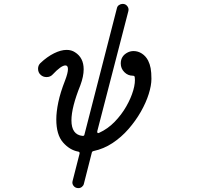

<svg xmlns="http://www.w3.org/2000/svg" viewBox="-20 -758 1040 989"><path d="M760 -352Q760 -318 746 -273.5Q732 -229 705.5 -182.5Q679 -136 642 -93.5Q605 -51 559.5 -21Q514 9 462 20Q454 22 453 28L412 189Q410 198 402 204.5Q394 211 384 211Q368 211 359 199.5Q350 188 354 174L390 33V30Q390 24 383 23Q339 15 304.5 -24.5Q270 -64 270 -143Q270 -182 280.5 -232Q291 -282 315 -343Q330 -382 330 -402Q330 -421 317 -421Q295 -421 251 -374Q239 -361 220 -361Q202 -361 190 -372Q176 -384 176 -404Q176 -421 188 -433Q223 -466 258.5 -483.5Q294 -501 323 -501Q348 -501 366 -489Q411 -461 411 -401Q411 -365 394 -319Q348 -205 348 -138Q348 -64 405 -58H407Q414 -58 415 -65L582 -715Q584 -726 593 -732Q602 -738 612 -738Q627 -738 636 -726Q645 -714 641 -700L481 -82V-79Q481 -69 491 -74Q535 -94 570.5 -130.5Q606 -167 630.5 -210Q655 -253 666.5 -293Q678 -333 674 -361Q673 -368 664 -368Q639 -368 620.5 -386.5Q602 -405 602 -431Q602 -470 638 -488Q652 -495 668 -495Q691 -495 711 -482Q731 -469 743 -446Q752 -428 756 -406.5Q760 -385 760 -352Z"/></svg>

Font: Kiwi Maru Medium
Style: Regular
Weight: 500
Designer: Hiroki-Chan
Version: Version 1.100